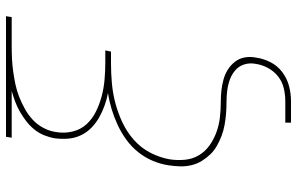

<svg xmlns="http://www.w3.org/2000/svg" viewBox="-195 -580 990 640"><g transform="rotate(-90 300.0 -260.0)"><path d="M211 215V196H283Q304 196 325.5 191Q347 186 364.5 172.5Q382 159 393 139Q404 119 407 98Q411 78 405.5 60Q400 42 386.5 30Q373 18 355.5 11.5Q338 5 319 2.5Q300 0 280.5 0Q261 0 241.5 -1.5Q222 -3 203 -6.5Q184 -10 167 -16.5Q150 -23 134 -32Q118 -41 105.5 -54Q93 -67 83.5 -82.5Q74 -98 69.5 -116.5Q65 -135 65.5 -154.5Q66 -174 69 -193Q73 -220 84 -246Q95 -272 113 -294.5Q131 -317 154.5 -334Q178 -351 204 -363Q230 -375 256.5 -383Q283 -391 310 -395Q289 -399 268 -406.5Q247 -414 228.5 -424.5Q210 -435 194.5 -450Q179 -465 169.5 -484.5Q160 -504 158 -526.5Q156 -549 159 -572Q162 -590 169 -607.5Q176 -625 188 -640Q200 -655 215.5 -667Q231 -679 247.5 -688.5Q264 -698 281.5 -704.5Q299 -711 317 -716H161L164 -735H566L563 -716H465Q444 -716 423.5 -715Q403 -714 381.5 -711Q360 -708 338.5 -703.5Q317 -699 297 -691Q277 -683 257 -672Q237 -661 220.5 -645.5Q204 -630 193.5 -610Q183 -590 180 -569Q175 -541 181.5 -513.5Q188 -486 206 -466.5Q224 -447 248.5 -435Q273 -423 299.5 -416Q326 -409 354.5 -406.5Q383 -404 412 -404H452L448 -385H408Q375 -385 342 -382Q309 -379 276.5 -370.5Q244 -362 212 -347Q180 -332 153.5 -308.5Q127 -285 111 -254Q95 -223 89 -190Q85 -164 87.5 -138.5Q90 -113 102.5 -92Q115 -71 135.5 -56.5Q156 -42 179.5 -33.5Q203 -25 228.5 -22Q254 -19 281 -19Q300 -19 318.5 -17Q337 -15 355 -10Q373 -5 388 4.5Q403 14 414 28Q425 42 428.5 60.5Q432 79 428 98Q425 122 413 146Q401 170 379.5 186Q358 202 333 208.5Q308 215 283 215Z"/></g></svg>

Font: Iosevka Aile Thin Oblique
Style: Regular
Weight: 100
Italic angle: -9°
Designer: Belleve Invis
Foundry: Belleve Invis
Version: Version 31.1.0; ttfautohint (v1.8.4)